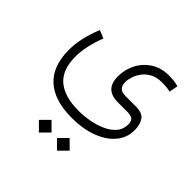

<svg xmlns="http://www.w3.org/2000/svg" viewBox="-192 -497 1106 1106"><g transform="rotate(45 360.5 55.5)"><path d="M373.5 385.3 424.8 334 476.6 385.3 424.8 437ZM226.1 385.3 277.3 334 329.1 385.3 277.3 437ZM157.2 -209Q116.7 -105 116.7 -20.5Q116.7 85.4 175.3 136Q233.9 186.5 348.6 187Q391.1 187 436.5 179Q481.9 170.9 521.2 153.3Q560.5 135.7 584.7 107.7Q608.9 79.6 608.9 40Q608.9 11.2 594 1.7Q579.1 -7.8 555.7 -7.8H475.6Q370.1 -7.8 370.1 -113.8Q370.1 -168.9 394.8 -217.3Q419.4 -265.6 465.8 -295.7Q512.2 -325.7 577.1 -325.7Q589.4 -325.7 610.6 -324Q631.8 -322.3 653.3 -315.4L643.1 -262.2Q623.5 -266.6 606.7 -267.8Q589.8 -269 577.1 -269Q533.7 -269 504.2 -253.4Q474.6 -237.8 456.8 -213.9Q439 -189.9 431.2 -164.8Q423.3 -139.6 423.3 -120.1Q423.3 -94.7 436.3 -79.6Q449.2 -64.5 480.5 -64.5H568.4Q620.1 -64 639.2 -35.6Q658.2 -7.3 658.2 38.1Q658.2 99.1 619.1 145.5Q580.1 191.9 510.7 217.8Q441.4 243.7 351.1 243.7Q211.4 243.7 137 177.5Q62.5 111.3 62.5 -23.9Q62.5 -115.2 108.4 -229Z"/></g></svg>

Font: Vazir Thin FD-WOL
Style: Thin-FD-WOL
Weight: 100
Designer: Saber Rastikerdar
Foundry: Saber Rastikerdar
Version: Version 30.1.0